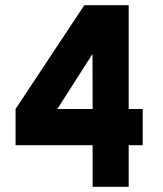

<svg xmlns="http://www.w3.org/2000/svg" viewBox="-20 -720 630 740"><path d="M337 0V-160.5H40V-300L305 -700H476V-300H530V-160.5H476V0ZM201 -300H337L336.5 -512Z"/></svg>

Font: Urbanist ExtraBold
Style: Regular
Weight: 800
Designer: Corey Hu
Foundry: Corey Hu
Version: Version 1.330; ttfautohint (v1.8.4.7-5d5b)